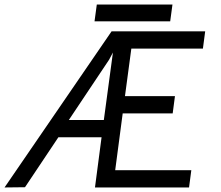

<svg xmlns="http://www.w3.org/2000/svg" viewBox="-59 -824 973 845"><path d="M432 -686H844L834 -610H519L491 -401H711L701 -325H481L448 -75H783L773 1H359L388 -220H198L51 0L-39 1ZM398 -296 438 -593 421 -561 244 -296ZM367 -804H700L690 -730H357Z"/></svg>

Font: Bellota Text
Style: Bold Italic
Weight: 700
Italic angle: -7.5°
Designer: Kemie Guaida
Foundry: Kemie Guaida
Version: Version 4.001